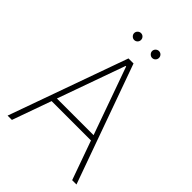

<svg xmlns="http://www.w3.org/2000/svg" viewBox="-245 -968 1078 1078"><g transform="rotate(45 294.0 -428.5)"><path d="M20.5 0 273.4 -707H313.5L567.4 0H533.2L450.2 -232.4H137.7L54.7 0ZM439.5 -263.7 295.9 -666H292L148.4 -263.7ZM195.3 -830.1Q195.3 -841.3 203.6 -849.4Q211.9 -857.4 222.7 -857.4Q234.4 -857.4 242.2 -849.4Q250 -841.3 250 -830.1Q250 -818.8 242.2 -810.8Q234.4 -802.7 222.7 -802.7Q211.9 -802.7 203.6 -811Q195.3 -819.3 195.3 -830.1ZM337.9 -830.1Q337.9 -841.3 346.2 -849.4Q354.5 -857.4 365.2 -857.4Q377 -857.4 384.8 -849.4Q392.6 -841.3 392.6 -830.1Q392.6 -818.8 384.8 -810.8Q377 -802.7 365.2 -802.7Q354.5 -802.7 346.2 -811Q337.9 -819.3 337.9 -830.1Z"/></g></svg>

Font: Pretendard GOV Thin
Style: Regular
Weight: 100
Designer: Base glyphs from Inter by Rasmus Andersson; Hangeul glyphs from Noto Sans CJK(Source Han Sans) by Jang Soo-young and Kan
Foundry: Kil Hyung-jin
Version: Version 1.309